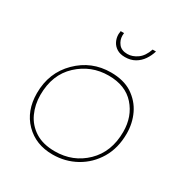

<svg xmlns="http://www.w3.org/2000/svg" viewBox="-168 -857 947 989"><g transform="rotate(30 305.5 -363.0)"><path d="M352 -621Q323 -621 303.8 -633Q284.5 -645 274.8 -664.5Q265 -684 265 -707L267 -726H287L286 -711Q286 -684 303 -662.5Q320 -641 355 -641Q385 -641 413.5 -661.2Q442 -681.5 457 -726H477Q468.5 -697.5 452.2 -673.8Q436 -650 411 -635.5Q386 -621 352 -621ZM280 0Q180 0 116.5 -64.5Q53 -129 53 -234Q53 -356 134.5 -436.5Q216 -517 331 -517Q406.5 -517 456.5 -485Q508 -451 533 -398.2Q558 -345.5 558 -284Q558 -198 520 -134.2Q482 -70.5 418.8 -35.2Q355.5 0 280 0ZM282 -20Q390 -20 464 -92Q538 -164 538 -283Q538 -374 483.5 -435.5Q429 -497 329 -497Q225 -497 149 -426.5Q73 -356 73 -235Q73 -177.5 95.5 -128.5Q118 -79.5 164.5 -49.8Q211 -20 282 -20Z"/></g></svg>

Font: Argentum Sans Thin
Style: Italic
Weight: 100
Italic angle: -11°
Designer: Julieta Ulanovsky (font), Cristiano Sobral (main changes and remaster)
Foundry: Julieta Ulanovsky (font), Cristiano Sobral (main changes and remaster)
Version: Version 2.007;June 15, 2022;FontCreator 14.0.0.2814 64-bit; 